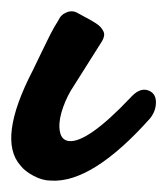

<svg xmlns="http://www.w3.org/2000/svg" viewBox="-79 -315 295 339"><path d="M23.9 -278.8Q28.3 -289.1 38.6 -293.2Q48.8 -297.4 58.1 -292Q62.5 -289.6 69.3 -285.9Q76.2 -282.2 80.6 -279.8Q85 -277.3 90.6 -273.7Q96.2 -270 98.9 -266.8Q101.6 -263.7 103.5 -259.8Q105.5 -255.9 104.7 -251.5Q104 -247.1 101.1 -242.2L45.9 -154.8Q35.2 -136.2 29.5 -116.5Q23.9 -96.7 26.9 -82Q29.8 -67.4 43 -65.9Q75.7 -63 150.9 -142.1Q167 -160.2 181.4 -155.8Q195.8 -151.4 196.3 -135.5Q196.8 -119.6 186 -106Q84 8.3 11.2 3.9Q-3.9 3.9 -19.5 -4.4Q-35.2 -12.7 -43 -22.9Q-84 -69.3 -21 -190.9Q-16.1 -200.7 -7.1 -219.7Q2 -238.8 9.3 -253.2Q16.6 -267.6 23.9 -278.8Z"/></svg>

Font: Florida Vibes
Style: Regular
Weight: 400
Italic angle: -30°
Designer: Turbologo.com
Foundry: Turbologo.com
Version: Version 1.000;hotconv 1.0.109;makeotfexe 2.5.65596